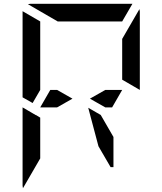

<svg xmlns="http://www.w3.org/2000/svg" viewBox="-20 -1020 856 1012"><path d="M624 -782V-815L715 -972Q717 -964 717 -959V-546L624 -600V-607ZM535 -546H624L571 -454H535L454 -500ZM281 -454H238H192L245 -546H281L362 -500ZM99 -507V-959Q99 -959 99 -961L192 -907V-905V-895V-861V-782V-578V-546L152 -477ZM192 -218V-185L101 -28Q99 -36 99 -41V-454L147 -426L169 -413V-414L192 -400ZM578 -298V-139H563L499 -249L445 -452L511 -414ZM284 -907 127 -998Q135 -1000 140 -1000H676Q676 -1000 678 -1000L624 -907H621H590H454H362Z"/></svg>

Font: DSEG14 Modern Mini
Style: Regular
Weight: 400
Designer: Keshikan(Twitter:@keshinomi_88pro)
Version: Version 0.46